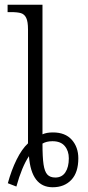

<svg xmlns="http://www.w3.org/2000/svg" viewBox="-20 -779 369 809"><path d="M13 -7Q28 -62 50 -106.5Q72 -151 98 -175V-215V-655Q98 -688 90.5 -703.5Q83 -719 68.5 -723.5Q54 -728 25 -728H12V-759H159V-213Q176 -221 203 -221Q255 -221 282.5 -190Q310 -159 310 -112Q310 -52 280.5 -21Q251 10 202 10Q112 10 102 -121Q72 -76 49 7ZM270 -112Q270 -143 253 -163.5Q236 -184 201 -184Q176 -184 159 -174Q159 -116 163.5 -86Q168 -56 179.5 -43.5Q191 -31 213 -31Q241 -31 255.5 -53Q270 -75 270 -112Z"/></svg>

Font: Noto Serif NarrowLight
Style: Regular
Weight: 300
Width: 4
Designer: Monotype Design Team
Foundry: Monotype Imaging Inc.
Version: Version 1.001